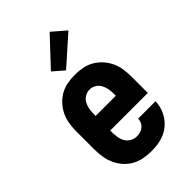

<svg xmlns="http://www.w3.org/2000/svg" viewBox="-234 -871 968 968"><g transform="rotate(-45 250.0 -386.5)"><path d="M252 8Q225 8 198 3Q171 -2 147 -15Q123 -28 104.5 -48.5Q86 -69 74.5 -94Q63 -119 58.5 -146Q54 -173 54 -200V-330Q54 -357 58 -384Q62 -411 73.5 -435.5Q85 -460 103.5 -480.5Q122 -501 145.5 -514.5Q169 -528 196 -533Q223 -538 250 -538Q277 -538 304 -533Q331 -528 354.5 -514.5Q378 -501 396.5 -480.5Q415 -460 426.5 -435.5Q438 -411 442 -384Q446 -357 446 -330V-213H178V-200Q178 -182 181 -164Q184 -146 193 -130.5Q202 -115 218 -106Q234 -97 252 -97Q265 -97 277.5 -100.5Q290 -104 299.5 -112Q309 -120 314.5 -131.5Q320 -143 320 -156H444Q443 -132 436 -109.5Q429 -87 416 -67.5Q403 -48 384.5 -32.5Q366 -17 344.5 -8Q323 1 299.5 4.5Q276 8 252 8ZM322 -317V-330Q322 -348 319 -365.5Q316 -383 307.5 -398.5Q299 -414 283.5 -423.5Q268 -433 250 -433Q232 -433 216.5 -423.5Q201 -414 192.5 -398.5Q184 -383 181 -365.5Q178 -348 178 -330V-317ZM235 -585 177 -635 314 -781 386 -719Z"/></g></svg>

Font: Iosevka Slab Extrabold
Style: Regular
Weight: 800
Monospace: yes
Designer: Belleve Invis
Foundry: Belleve Invis
Version: Version 11.1.1; ttfautohint (v1.8.3)